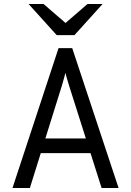

<svg xmlns="http://www.w3.org/2000/svg" viewBox="-20 -941 656 961"><path d="M42.5 0 273 -700H341.5L573.5 0H488.5L326.5 -510Q325 -515.5 321 -528.5Q317 -541.5 313 -555Q309 -568.5 307.5 -576.5Q305.5 -568.5 301.8 -555Q298 -541.5 294.5 -528.8Q291 -516 289 -510L129.5 0ZM159 -174.5 183 -248H432.5L456.5 -174.5ZM264 -765 123 -921H198L308 -826L418 -921H493.5L352.5 -765Z"/></svg>

Font: Overpass Mono Light
Style: Regular
Weight: 400
Monospace: yes
Version: Version 4.000